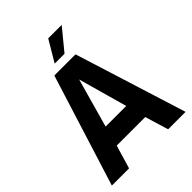

<svg xmlns="http://www.w3.org/2000/svg" viewBox="-257 -1065 1199 1199"><g transform="rotate(-45 342.5 -465.5)"><path d="M249 -740H436L668 0H514L467 -155H215L169 0H17ZM432 -288 341 -613 250 -288ZM386 -931H505L390 -791H303Z"/></g></svg>

Font: Exo
Style: Bold
Weight: 700
Designer: Natanael Gama
Foundry: Natanael Gama
Version: Version 1.500; ttfautohint (v1.6)